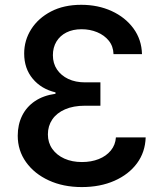

<svg xmlns="http://www.w3.org/2000/svg" viewBox="-20 -757 671 787"><path d="M315.4 9.8Q239.3 9.8 179.9 -17.6Q120.6 -44.9 86.7 -92.5Q52.7 -140.1 52.7 -200.7Q52.7 -246.1 70.6 -282.5Q88.4 -318.8 123 -342.3Q157.7 -365.7 207.5 -372.6V-378.4Q149.4 -392.1 114.3 -434.1Q79.1 -476.1 79.1 -537.6Q79.1 -591.8 107.9 -637.2Q136.7 -682.6 189.2 -710Q241.7 -737.3 313 -737.3Q381.8 -737.3 437.7 -711.7Q493.7 -686 527.1 -640.4Q560.5 -594.7 562 -535.2H445.3Q444.3 -567.4 426 -590.1Q407.7 -612.8 378.2 -625Q348.6 -637.2 314.5 -637.2Q278.8 -637.2 252.4 -624Q226.1 -610.8 211.4 -586.7Q196.8 -562.5 196.8 -530.8Q196.8 -497.1 213.6 -472.2Q230.5 -447.3 260 -433.3Q289.6 -419.4 328.6 -419.4H391.6V-323.7H328.6Q280.8 -323.7 246.6 -308.8Q212.4 -293.9 194.3 -267.3Q176.3 -240.7 176.3 -206.1Q176.3 -172.4 194.3 -146.7Q212.4 -121.1 243.9 -106.9Q275.4 -92.8 315.9 -92.8Q354 -92.8 384.8 -105Q415.5 -117.2 434.3 -140.1Q453.1 -163.1 455.1 -193.8H577.1Q575.2 -133.3 541.5 -87.6Q507.8 -42 449.2 -16.1Q390.6 9.8 315.4 9.8Z"/></svg>

Font: Inter Cardless
Style: Medium
Weight: 500
Designer: Rasmus Andersson
Foundry: rsms
Version: Version 4.001;git-9221beed3